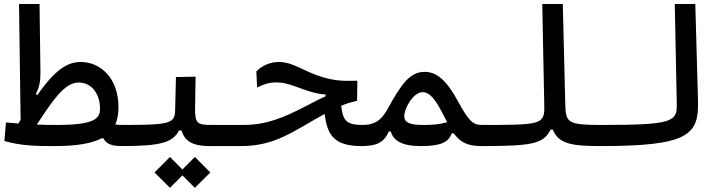

<svg xmlns="http://www.w3.org/2000/svg" viewBox="-20 -713 3556 941"><path d="M580.6 2.9C610.4 2.9 625 -15.1 625 -56.6C625 -89.8 613.3 -100.6 585.9 -100.6C571.3 -100.6 558.6 -101.1 544.9 -103C556.2 -127.4 560.5 -155.8 560.5 -188C560.5 -329.1 474.1 -409.2 375 -409.2C299.3 -409.2 239.7 -355 162.6 -247.1L155.8 -252C172.9 -286.1 178.7 -315.9 178.2 -358.4L173.8 -693.4H73.2L81.1 -125.5C77.1 -119.6 73.7 -113.8 69.8 -107.9C49.8 -109.4 29.8 -110.8 9.3 -112.8L1.5 -22C85.9 2.4 162.6 2.9 247.1 2.9C355.5 2.9 429.2 -9.8 478 -35.2H486.8C501 -5.9 528.8 2.9 580.6 2.9ZM160.6 -102.5C237.3 -219.7 296.9 -308.6 364.7 -308.6C430.7 -308.6 470.2 -252 470.2 -179.7C470.2 -130.9 441.4 -100.6 257.3 -100.6C224.1 -100.6 192.4 -101.1 160.6 -102.5Z M580.1 2.9C769.5 2.9 827.6 -15.6 857.4 -73.7H869.6C884.3 -24.4 918.9 2.9 1007.3 2.9H1166C1189.5 2.9 1208.5 -10.3 1208.5 -56.2C1208.5 -81.1 1196.8 -100.6 1171.9 -100.6H1018.6C947.3 -100.6 936 -107.9 936 -179.2L938.5 -337.4L842.3 -335.4L838.4 -174.3C836.9 -108.4 816.9 -100.6 585.9 -100.6ZM935.1 207.5 1010.7 132.3 935.1 56.2 874 117.7 813 56.2 737.3 132.3 813 207.5 874 146.5Z M1752 2.9C1775.4 2.9 1794.4 -10.3 1794.4 -65.9C1794.4 -95.7 1782.7 -100.6 1757.8 -100.6C1677.2 -100.6 1660.2 -122.1 1652.3 -194.8C1679.2 -206.1 1702.1 -212.4 1730 -219.2L1731.4 -317.4C1659.2 -315.4 1621.6 -316.9 1559.1 -335.4C1467.8 -362.8 1418 -409.2 1346.2 -409.2C1308.1 -409.2 1267.1 -394.5 1236.3 -362.8L1240.2 -284.2C1279.3 -302.7 1299.8 -309.1 1335.9 -309.1C1385.7 -309.1 1424.8 -289.1 1477.5 -271.5C1521.5 -256.8 1544.9 -252 1575.7 -250V-241.2C1550.8 -230 1524.9 -216.8 1484.9 -195.8C1367.7 -134.8 1284.7 -100.6 1171.9 -100.6C1149.9 -100.6 1137.7 -82.5 1137.7 -51.3C1137.7 -11.2 1146.5 2.9 1162.1 2.9C1330.6 2.9 1419.9 -71.8 1571.3 -154.8C1583 -52.2 1617.2 2.9 1752 2.9Z M1749 2.9C1822.8 2.9 1861.3 -11.7 1885.3 -68.8H1895C1907.7 -24.4 1948.2 2.9 2042 2.9C2140.1 2.9 2178.7 -15.6 2193.8 -59.6H2204.1C2233.9 -18.1 2268.6 2.9 2337.9 2.9C2361.3 2.9 2380.4 -0.5 2380.4 -56.2C2380.4 -100.6 2368.7 -100.6 2343.8 -100.6C2297.9 -100.6 2278.8 -117.2 2225.1 -215.8C2166 -324.2 2118.2 -360.8 2060.5 -360.8C1990.2 -360.8 1948.2 -303.7 1878.9 -177.7C1846.7 -119.1 1811.5 -100.6 1757.8 -100.6C1734.9 -100.6 1723.6 -83.5 1723.6 -56.2C1723.6 -12.7 1731.4 2.9 1749 2.9ZM2171.4 -114.3C2132.8 -102.5 2097.2 -100.6 2053.2 -100.6C1986.8 -100.6 1961.4 -112.8 1961.4 -144C1961.4 -182.6 2005.4 -261.2 2051.3 -261.2C2088.9 -261.2 2116.7 -219.7 2148.9 -157.7C2157.2 -142.1 2164.6 -127.9 2171.4 -114.3Z M2337.9 2.9C2588.9 2.9 2643.6 -7.8 2678.2 -77.6H2689.5C2717.3 -9.3 2777.3 2.9 2923.8 2.9C2952.1 2.9 2966.3 -10.3 2966.3 -51.3C2966.3 -85.9 2954.6 -100.6 2929.7 -100.6C2763.7 -100.6 2752.9 -110.8 2750.5 -199.7L2738.3 -693.4H2637.7L2647.5 -195.3C2649.4 -103 2635.3 -100.6 2343.8 -100.6C2324.2 -100.6 2309.6 -89.4 2309.6 -51.3C2309.6 -16.1 2318.8 2.9 2337.9 2.9Z M2923.8 2.9C3355.5 2.9 3405.8 -52.2 3400.9 -219.7L3387.7 -693.4H3287.1L3296.9 -205.1C3298.8 -116.7 3279.8 -100.6 2929.7 -100.6C2910.2 -100.6 2895.5 -89.4 2895.5 -51.3C2895.5 -16.1 2904.8 2.9 2923.8 2.9Z"/></svg>

Font: Cascadia Mono NF
Style: Regular
Weight: 400
Monospace: yes
Designer: Aaron Bell
Foundry: Saja Typeworks
Version: Version 2404.023